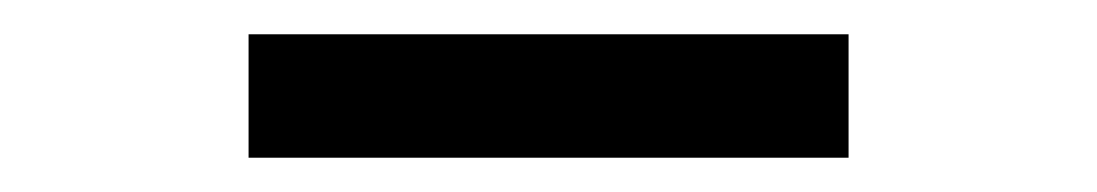

<svg xmlns="http://www.w3.org/2000/svg" viewBox="-20 -369 640 112"><path d="M125 -277V-349H475V-277Z"/></svg>

Font: Fira Mono
Style: Regular
Weight: 400
Designer: Carrois Corporate & Edenspiekermann AG
Foundry: Carrois Corporate GbR & Edenspiekermann AG
Version: Version 3.206;PS 003.206;hotconv 1.0.70;makeotf.lib2.5.58329